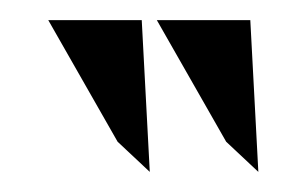

<svg xmlns="http://www.w3.org/2000/svg" viewBox="-20 -772 305 191"><path d="M28 -752 97 -631 129 -601 121 -752ZM136 -752 205 -631 237 -601 229 -752Z"/></svg>

Font: Charger Sport
Style: DfExt
Weight: 400
Designer: Jasper
Foundry: Cannot Into Space Fonts
Version: Version 1.1